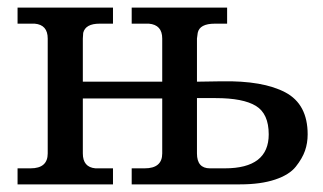

<svg xmlns="http://www.w3.org/2000/svg" viewBox="-20 -483 845 503"><path d="M359 -42Q405 -42 405 -81V-225H197V-81Q197 -45 230 -42H276V0H26V-42H60Q105 -42 105 -81V-382Q105 -418 71 -421H26V-463H276V-421H241Q204 -421 198 -397L197 -382V-269H405V-382Q405 -418 370 -421H325V-463H575V-421H543Q503 -421 498 -397L496 -382V-269L560 -270Q669 -272 727.5 -241Q786 -210 786 -131Q786 -108 779 -88Q772 -68 755 -46.5Q738 -25 700.5 -12.5Q663 0 609 0H325V-42ZM684 -131Q684 -185 650.5 -205.5Q617 -226 545 -226H496V-81Q496 -42 530 -42H569Q684 -42 684 -131Z"/></svg>

Font: cwTeXMing
Style: Medium
Weight: 500
Version: Version 1.17